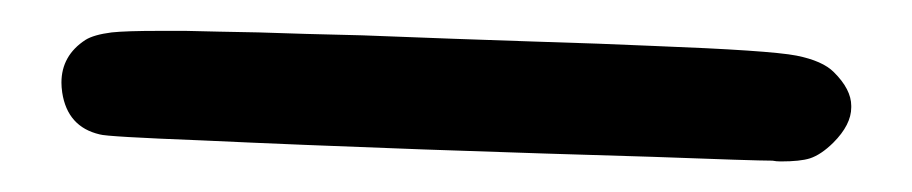

<svg xmlns="http://www.w3.org/2000/svg" viewBox="-20 -400 594 125"><path d="M255.9 -302.7Q173.3 -305.7 111.3 -308.6Q49.3 -311 44.9 -312.5Q23.9 -317.4 20.5 -339.8Q20 -343.3 20 -346.2Q20 -363.8 35.6 -374Q41 -377.4 52.7 -378.9Q62 -379.9 83.5 -379.9Q83.5 -379.9 101.1 -379.9Q120.1 -379.4 148.4 -378.9Q176.3 -377.9 215.8 -377Q279.8 -374.5 326.2 -373Q372.6 -371.6 405.3 -370.1Q481 -367.2 498.5 -363.8Q515.6 -360.4 522.9 -353Q534.2 -341.8 534.2 -331.1Q534.2 -330.6 534.2 -330.1Q534.2 -318.8 522.5 -307.1Q514.6 -299.3 507.3 -296.9Q501 -294.9 488.3 -294.9Q485.4 -294.9 482.9 -295.4Q471.7 -295.4 404.8 -297.9Q338.4 -299.8 255.9 -302.7Z"/></svg>

Font: Casuwalt
Style: Regular
Weight: 400
Designer: Walter E Stewart
Version: 0.1